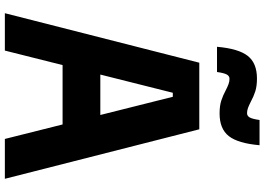

<svg xmlns="http://www.w3.org/2000/svg" viewBox="-169 -919 1088 790"><g transform="rotate(90 375.0 -524.0)"><path d="M238 -800H512L715.7 0H551.7L378.3 -691H361.7L188.1 0H34.3ZM178.4 -392.8H571.6V-237.5H178.4ZM303 -1037.3Q334 -1037.3 355.5 -1030.5Q377 -1023.6 399.3 -1011.6Q413.1 -1004.5 423.9 -1000.5Q434.7 -996.5 445.7 -996.5Q457.4 -996.5 463.6 -1008Q469.7 -1019.5 473.7 -1047.9H577.5Q569.8 -959.4 540 -921.4Q510.2 -883.5 447 -883.5Q416 -883.5 394.5 -890.3Q373 -897.2 350.7 -909.2Q336.9 -916.3 326.1 -920.3Q315.3 -924.3 304.3 -924.3Q292.6 -924.3 286.4 -912.8Q280.3 -901.3 276.3 -872.9H172.5Q180.2 -961.4 210 -999.4Q239.8 -1037.3 303 -1037.3Z"/></g></svg>

Font: Martian Mono sWd Rg
Style: Regular
Weight: 400
Width: 6
Monospace: yes
Designer: Roman Shamin
Foundry: Evil Martians
Version: Version 1.000